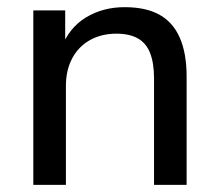

<svg xmlns="http://www.w3.org/2000/svg" viewBox="-20 -516 612 536"><path d="M73 0V-487H162V-381H151Q172 -438 219.5 -467Q267 -496 328 -496Q387 -496 425 -475Q463 -454 482 -410.5Q501 -367 501 -302V0H410V-297Q410 -340 399 -368Q388 -396 364.5 -409Q341 -422 305 -422Q263 -422 231 -404Q199 -386 181.5 -353Q164 -320 164 -276V0Z"/></svg>

Font: Nunito Sans 12pt Medium
Style: Regular
Weight: 500
Designer: Vernon Adams
Foundry: Vernon Adams
Version: Version 3.101;gftools[0.9.27]